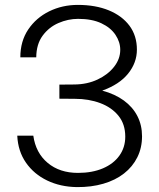

<svg xmlns="http://www.w3.org/2000/svg" viewBox="-20 -753 650 784"><path d="M63 -519Q63 -584.5 95.2 -632.5Q127.5 -680.5 181 -706.8Q234.5 -733 298 -733Q370 -733 424.2 -710.8Q478.5 -688.5 508.8 -647.8Q539 -607 539 -550.5Q539 -497 503.2 -452.5Q467.5 -408 397.5 -383Q449.5 -369 485.8 -342.5Q522 -316 541 -279Q560 -242 560 -196.5Q560 -149.5 540.8 -110.8Q521.5 -72 486.2 -44.5Q451 -17 402 -2.8Q353 11.5 294 11Q226.5 10 172.5 -16Q118.5 -42 86 -88.8Q53.5 -135.5 50.5 -199H116Q126 -128.5 174.8 -87.8Q223.5 -47 298.5 -47Q356.5 -47 400 -65.5Q443.5 -84 467.5 -117.5Q491.5 -151 491.5 -195Q491.5 -246 463.8 -280.2Q436 -314.5 389.2 -332Q342.5 -349.5 285.5 -349.5L222.5 -350V-407.5L284 -408Q336.5 -408.5 378.8 -428.5Q421 -448.5 446 -480.5Q471 -512.5 471 -549.5Q471 -581.5 451.5 -610.8Q432 -640 393.8 -658Q355.5 -676 299 -676Q258 -676 218.8 -659Q179.5 -642 154 -607.2Q128.5 -572.5 128 -519Z"/></svg>

Font: Public Sans Thin ExtraLight
Style: Regular
Weight: 250
Version: Version 1.007